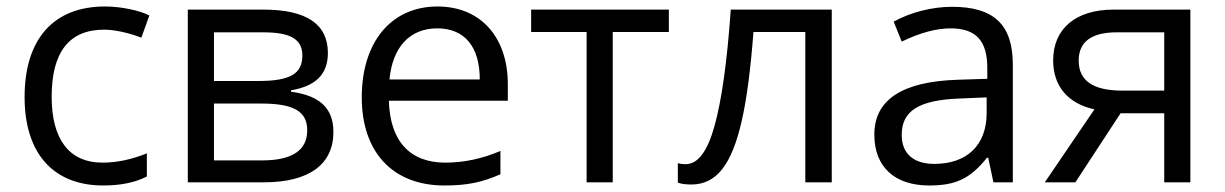

<svg xmlns="http://www.w3.org/2000/svg" viewBox="-20 -565 3795 595"><path d="M418 -448.2C382.3 -462.4 335.9 -473.1 303.2 -473.1C194.3 -473.1 140.1 -403.8 140.1 -265.1C140.1 -133.8 193.8 -61 297.9 -61C342.3 -61 388.2 -70.8 435.1 -89.8V-18.1C399.4 0.5 354 9.8 299.8 9.8C145 9.8 56.2 -89.8 56.2 -264.2C56.2 -443.4 145.5 -544.9 305.2 -544.9C356.4 -544.9 413.6 -532.2 442.9 -517.1Z M881.8 -280.8C973.1 -268.6 1013.2 -228 1013.2 -155.8C1013.2 -56.2 938.5 0 797.9 0H562V-535.2H796.9C929.7 -535.2 996.1 -490.2 996.1 -400.9C996.1 -331.1 954.1 -297.4 881.8 -285.2ZM643.1 -464.8V-314H780.3C880.4 -314 917 -336.9 917 -393.1C917 -445.3 877.4 -464.8 795.9 -464.8ZM643.1 -244.1V-67.9H792C885.3 -67.9 932.1 -99.1 932.1 -161.1C932.1 -219.2 891.6 -244.1 790 -244.1Z M1553.7 -252.9H1185.1C1188.5 -127.4 1250.5 -61 1359.9 -61C1417.5 -61 1474.6 -73.2 1530.8 -97.2V-24.9C1473.6 0 1429.2 9.8 1356.9 9.8C1198.7 9.8 1101.1 -91.8 1101.1 -263.2C1101.1 -435.5 1192.9 -544.9 1335.9 -544.9C1470.2 -544.9 1553.7 -448.7 1553.7 -304.2ZM1466.8 -318.8C1466.8 -420.9 1419.4 -477.1 1335 -477.1C1249 -477.1 1196.3 -418 1187 -318.8Z M1626 -535.2H2052.7V-465.8H1878.9V0H1797.9V-465.8H1626Z M2557.6 -535.2V0H2475.6V-465.8H2314.9C2297.4 -233.9 2267.6 -103.5 2217.8 -40.5C2192.9 -8.8 2161.1 6.8 2122.6 6.8C2105 6.8 2090.8 4.9 2080.6 1V-59.1C2087.9 -57.1 2095.7 -56.2 2105 -56.2C2142.6 -56.2 2172.4 -95.7 2194.3 -174.8C2216.3 -253.9 2233.4 -374 2244.6 -535.2Z M3118.7 0H3058.6L3042.5 -76.2H3038.6C2985.4 -9.3 2939 9.8 2859.4 9.8C2753.4 9.8 2689.5 -46.9 2689.5 -147.9C2689.5 -255.9 2775.9 -312.5 2948.7 -317.9L3039.6 -320.8V-354C3039.6 -438 3005.4 -477.1 2925.8 -477.1C2881.3 -477.1 2830.6 -463.4 2774.4 -436L2749.5 -498C2802.2 -526.9 2867.7 -543.9 2930.7 -543.9C3058.1 -543.9 3118.7 -490.2 3118.7 -365.2ZM3037.6 -263.2 2956.5 -259.8C2827.6 -255.4 2774.4 -221.7 2774.4 -147C2774.4 -88.4 2811.5 -57.1 2875.5 -57.1C2976.6 -57.1 3037.6 -115.2 3037.6 -214.8Z M3587.9 -213.9H3452.6L3312.5 0H3217.8L3371.6 -226.1C3289.1 -244.1 3243.7 -298.3 3243.7 -377.9C3243.7 -475.6 3313 -535.2 3430.7 -535.2H3668.9V0H3587.9ZM3587.9 -284.2V-464.8H3440.9C3362.3 -464.8 3322.8 -435.5 3322.8 -377C3322.8 -314.9 3367.7 -284.2 3457.5 -284.2Z"/></svg>

Font: OpenSansEmoji
Style: Regular
Weight: 400
Foundry: MorbZ
Version: Version 1.000;PS 001.000;hotconv 1.0.70;makeotf.lib2.5.58329